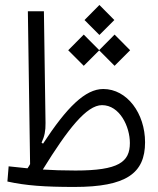

<svg xmlns="http://www.w3.org/2000/svg" viewBox="-20 -738 626 760"><path d="M274.4 2C480 2 554.2 -52.2 554.2 -174.8C554.2 -288.6 483.4 -385.7 388.7 -385.7C317.4 -385.7 244.6 -313.5 150.4 -169.4L144.5 -173.3C156.7 -199.2 160.6 -220.7 160.2 -251L153.8 -693.4H90.3L99.1 -88.4C96.2 -83 92.8 -77.1 88.9 -71.8C63 -74.2 38.6 -76.7 14.2 -79.6L9.3 -19.5C82.5 -3.4 155.8 2 274.4 2ZM149.4 -66.9C248.5 -227.1 322.8 -321.8 383.8 -321.8C454.1 -321.8 494.1 -236.8 494.1 -171.9C494.1 -96.7 449.7 -63 278.8 -63C229.5 -63 187.5 -64.5 149.4 -66.9ZM433.6 -477.5 495.1 -539.1 433.6 -601.1 372.6 -539.6 311.5 -601.1 250 -539.1 311.5 -477.5 372.6 -538.6ZM373.5 -599.6 432.6 -658.7 373.5 -718.3 314.5 -658.7Z"/></svg>

Font: Cascadia Mono NF Light
Style: Regular
Weight: 300
Monospace: yes
Designer: Aaron Bell
Foundry: Saja Typeworks
Version: Version 2404.023